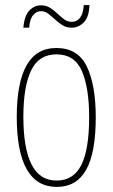

<svg xmlns="http://www.w3.org/2000/svg" viewBox="-20 -726 443 756"><path d="M357 -264Q357 -124 319 -57Q281 10 204 10Q46 10 46 -266Q46 -400 84.5 -468.5Q123 -537 202 -537Q287 -537 322 -464Q357 -391 357 -264ZM72 -266Q72 -143 104 -79Q136 -15 203 -15Q269 -15 300 -76Q331 -137 331 -265Q331 -380 302.5 -446Q274 -512 202 -512Q133 -512 102.5 -448.5Q72 -385 72 -266ZM72 -617Q76 -664 95.5 -684.5Q115 -705 141 -705Q162 -705 177.5 -695Q193 -685 206 -672.5Q219 -660 232.5 -650Q246 -640 262 -640Q305 -640 310 -706H332Q331 -660 310.5 -638.5Q290 -617 262 -617Q241 -617 225.5 -627Q210 -637 196.5 -649.5Q183 -662 170 -672Q157 -682 141 -682Q124 -682 110.5 -666.5Q97 -651 95 -617Z"/></svg>

Font: Noto Sans ExtraCondensed Thin
Style: Regular
Weight: 100
Width: 2
Designer: Monotype Design Team
Foundry: Monotype Imaging Inc.
Version: Version 2.013; ttfautohint (v1.8.4.7-5d5b)